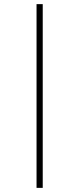

<svg xmlns="http://www.w3.org/2000/svg" viewBox="-20 -817 384 930"><path d="M157 -797H187V93H157Z"/></svg>

Font: Bitter ExtraLight
Style: Regular
Weight: 200
Designer: Sol Matas, and Bitter project Authors
Foundry: Sol Matas
Version: Version 2.001